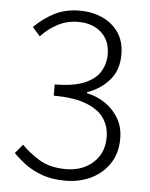

<svg xmlns="http://www.w3.org/2000/svg" viewBox="-50 -692 581 746"><g transform="rotate(5 241.0 -319.5)"><path d="M232 12Q181 12 143 -1.5Q105 -15 77 -35.5Q49 -56 28 -78L57 -113Q86 -83 127 -58Q168 -33 231 -33Q295 -33 336.5 -70.5Q378 -108 378 -169Q378 -212 356 -244Q334 -276 285.5 -294.5Q237 -313 159 -313V-357Q231 -357 274 -375Q317 -393 335.5 -423.5Q354 -454 354 -491Q354 -544 320 -575.5Q286 -607 229 -607Q186 -607 149 -587.5Q112 -568 85 -538L55 -572Q89 -606 132 -628.5Q175 -651 230 -651Q281 -651 321 -632.5Q361 -614 384 -579.5Q407 -545 407 -495Q407 -434 373 -395Q339 -356 287 -338V-334Q326 -326 358.5 -304Q391 -282 411 -248Q431 -214 431 -169Q431 -113 404.5 -72.5Q378 -32 333 -10Q288 12 232 12Z"/></g></svg>

Font: Assistant ExtraLight Light
Style: Regular
Weight: 300
Version: Version 3.000